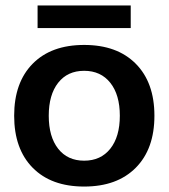

<svg xmlns="http://www.w3.org/2000/svg" viewBox="-20 -675 619 705"><path d="M32 0ZM32 -250Q32 -372 100 -441Q168 -510 289 -510Q410 -510 478.5 -441Q547 -372 547 -250Q547 -128 478.5 -59Q410 10 289 10Q168 10 100 -59Q32 -128 32 -250ZM420 -250Q420 -327 385 -371Q350 -415 289 -415Q228 -415 193.5 -371Q159 -327 159 -250Q159 -173 193.5 -129Q228 -85 289 -85Q350 -85 385 -129Q420 -173 420 -250ZM118 -655H460V-572H118Z"/></svg>

Font: Sarabun
Style: Bold
Weight: 700
Designer: Suppakit Chalermlarp | Katatrad Co.,Ltd.
Foundry: Cadson Demak Co.,Ltd.
Version: Version 1.000; ttfautohint (v1.6)